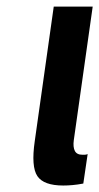

<svg xmlns="http://www.w3.org/2000/svg" viewBox="-20 -563 306 593"><path d="M146 -542.7 87.3 -126.9Q75.9 -48.1 95.4 -19.1Q115 10 175.3 10Q189.4 10 204.4 8.6Q219.4 7.3 237.3 3.9L250.7 -87.1Q245.7 -85.1 242.1 -85.1Q238.6 -85.1 234.1 -85.1Q217.1 -85.1 211.1 -97Q205.1 -108.9 207.9 -129.9L266.3 -542.7Z"/></svg>

Font: Secuela ExtLt
Style: Italic
Weight: 200
Italic angle: -8°
Designer: Fernando Haro
Foundry: deFharo
Version: Version 1.704